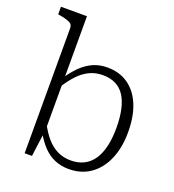

<svg xmlns="http://www.w3.org/2000/svg" viewBox="-139 -866 893 985"><g transform="rotate(20 307.5 -373.0)"><path d="M346 11Q304 11 269 -4Q234 -19 206 -48.5Q178 -78 154 -121L159 -172Q181 -129 207.5 -98Q234 -67 267 -50.5Q300 -34 341 -34Q381 -34 412 -49.5Q443 -65 463.5 -95Q484 -125 494.5 -169Q505 -213 505 -271Q505 -327 495.5 -370.5Q486 -414 467 -443Q448 -472 418.5 -487Q389 -502 348 -502Q308 -502 275 -486Q242 -470 213.5 -439.5Q185 -409 158 -365L155 -413Q183 -456 213.5 -486Q244 -516 279 -531.5Q314 -547 356 -547Q424 -547 471.5 -513Q519 -479 544 -417.5Q569 -356 569 -271Q569 -187 542 -123.5Q515 -60 465 -24.5Q415 11 346 11ZM107 -670Q107 -685 99.5 -692.5Q92 -700 75.5 -705.5Q59 -711 35 -715L25 -717V-758H167V-128L165 -123L147 12H107Z"/></g></svg>

Font: Roboto Serif SemiCondensed ExtraLight
Style: Regular
Weight: 250
Width: 4
Designer: Greg Gazdowicz
Foundry: Commercial Type
Version: Version 1.007